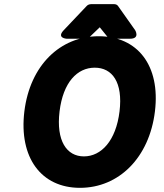

<svg xmlns="http://www.w3.org/2000/svg" viewBox="-20 -865 786 922"><path d="M364 37C551 37 697 -108 724 -330C751 -551 640 -691 454 -691C269 -691 124 -551 97 -330C70 -108 178 37 364 37ZM383 -114C300 -114 249 -189 266 -330C283 -470 351 -540 435 -540C519 -540 571 -470 554 -330C537 -189 466 -114 383 -114ZM390 -679C396 -679 405 -682 410 -687L459 -734L497 -687C501 -683 507 -679 514 -679H604C654 -679 629 -720 629 -720L547 -836C543 -842 536 -845 529 -845H417C410 -845 401 -842 396 -836L286 -720C250 -682 300 -679 300 -679Z"/></svg>

Font: Falling Sky
Style: BlkObl
Weight: 900
Designer: Paul D. Hunt
Foundry: Adobe Systems Incorporated
Version: Version 1.02